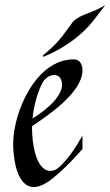

<svg xmlns="http://www.w3.org/2000/svg" viewBox="-20 -742 444 773"><path d="M312 -196C256 -95 212 -64 212 -64C202 -57 192 -54 183 -54C122 -54 109 -174 109 -223V-234C184 -284 312 -373 312 -459C312 -481 303 -503 276 -503C126 -503 33 -293 33 -162C33 -113 45 11 116 11C137 11 162 0 191 -23C191 -23 244 -64 312 -142ZM221 -430C258 -375 173 -303 111 -265C117 -328 136 -379 149 -405C167 -442 206 -448 221 -430ZM404 -722C356 -690 305 -686 274 -655C233 -600 219 -573 153 -519C152 -518 153 -513 153 -513C153 -513 259 -550 340 -640C358 -660 404 -722 404 -722Z"/></svg>

Font: Quintessential
Style: Regular
Weight: 400
Designer: Astigmatic (AOETI)
Foundry: Astigmatic (AOETI)
Version: Version 1.000